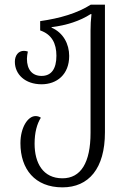

<svg xmlns="http://www.w3.org/2000/svg" viewBox="-20 -556 546 827"><path d="M249 251C362 251 432 170 432 14V-536H371C313 -499 238 -477 153 -465V-425C203 -408 223 -369 223 -316C223 -259 201 -229 159 -229C119 -229 96 -256 96 -303C96 -313 98 -323 100 -334C94 -336 88 -337 83 -337C59 -337 44 -317 44 -290C44 -236 88 -193 159 -193C225 -193 278 -235 278 -315C278 -366 253 -415 202 -437V-439C267 -447 325 -466 370 -495H374C371 -470 370 -447 370 -425V16C370 145 328 212 249 212C165 212 129 146 129 63C129 15 139 -22 156 -49C149 -54 141 -56 133 -56C100 -56 68 -7 68 61C68 172 130 251 249 251Z"/></svg>

Font: Noto Serif Georgian Condensed Light
Style: Regular
Weight: 300
Width: 3
Designer: Monotype Design Team, Akaki Razmadze
Foundry: Google LLC
Version: Version 2.003